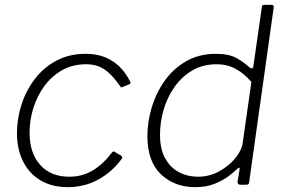

<svg xmlns="http://www.w3.org/2000/svg" viewBox="-20 -762 1172 792"><path d="M333 -540Q380 -540 414.5 -525.5Q449 -511 474 -486Q499 -461 516 -427Q519 -422 518.5 -419.5Q518 -417 515 -415L483 -402Q481 -401 478.5 -403Q476 -405 473 -410Q451 -441 430 -460.5Q409 -480 386 -488.5Q363 -497 336 -497Q280 -497 236.5 -472.5Q193 -448 163 -407Q133 -366 117.5 -316Q102 -266 102 -214Q102 -131 145.5 -82Q189 -33 266 -33Q318 -33 361 -58Q404 -83 443 -134Q449 -140 454 -135L479 -120Q482 -119 483.5 -115Q485 -111 483 -108Q462 -79 436.5 -57Q411 -35 383 -20Q355 -5 324 2.5Q293 10 260 10Q195 10 148 -17.5Q101 -45 75.5 -95.5Q50 -146 50 -213Q50 -272 68.5 -330Q87 -388 123.5 -436Q160 -484 213 -512Q266 -540 333 -540Z M971 0Q966 0 962.5 -3.5Q959 -7 960 -13L968 -62Q970 -70 966.5 -70Q963 -70 956 -63Q947 -54 924.5 -36.5Q902 -19 867 -4.5Q832 10 785 10Q700 10 644 -43Q588 -96 588 -201Q588 -260 606 -319.5Q624 -379 659.5 -429Q695 -479 748 -509.5Q801 -540 871 -540Q925 -540 956.5 -522Q988 -504 1008 -485Q1017 -478 1021 -480.5Q1025 -483 1026 -495L1060 -732Q1061 -738 1062.5 -740Q1064 -742 1070 -742H1101Q1110 -742 1109 -731L1008 -12Q1007 -4 1004.5 -2Q1002 0 995 0ZM1017 -424Q987 -459 952 -478Q917 -497 874 -497Q817 -497 773.5 -471.5Q730 -446 700 -403.5Q670 -361 655 -309.5Q640 -258 640 -206Q640 -147 661.5 -108.5Q683 -70 718.5 -51.5Q754 -33 797 -33Q844 -33 884.5 -55.5Q925 -78 951 -110Q977 -142 981 -172Z"/></svg>

Font: Libre Franklin ExtraLight
Style: Italic
Weight: 250
Italic angle: -8°
Designer: Pablo Impallari, Rodrigo Fuenzalida, Nhung Nguyen
Foundry: Impallari Type
Version: Version 3.000